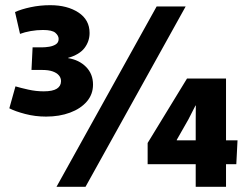

<svg xmlns="http://www.w3.org/2000/svg" viewBox="-20 -721 951 741"><path d="M157.7 -271Q115.7 -271 77.1 -281.2Q38.5 -291.3 16 -303L39.7 -387.7Q59.8 -381.7 89.4 -375.1Q119 -368.5 148.5 -368.5Q183.3 -368.5 199.4 -378.7Q215.5 -389 215.5 -407.8Q215.5 -421 206.8 -430.7Q198.2 -440.3 182.4 -445.7Q166.7 -451 143.8 -451H101.5L105.8 -538.2H140.8Q154.8 -538.2 170 -540.7Q185.2 -543.2 195.8 -550.1Q206.3 -557 206.3 -570.8Q206.3 -583.3 193.8 -594.3Q181.3 -605.3 145.8 -605.3Q122.2 -605.3 98.3 -601.1Q74.5 -596.8 57.3 -590.2L38 -674.5Q62 -685.5 98.2 -693.2Q134.5 -701 173.8 -701Q239.7 -701 282.7 -672.8Q325.7 -644.5 325.7 -593.8Q325.7 -561.5 306.2 -535.8Q286.7 -510.2 242.8 -497.7V-496.7Q285.5 -489.8 312.2 -462.7Q339 -435.5 339 -394.5Q339 -357 315.2 -329.3Q291.3 -301.5 250.3 -286.3Q209.3 -271 157.7 -271ZM696.5 -696 310 0H198L584.5 -696ZM735.3 0V-253.7L735.7 -313.3L734.7 -314.2L707 -260L662.2 -181.3V-179.5H896.7L892 -87.3H549.8V-169.2L701.8 -418H852.3V0Z"/></svg>

Font: Murecho Thin
Style: Regular
Weight: 100
Designer: Neil Summerour
Foundry: Positype
Version: Version 1.010